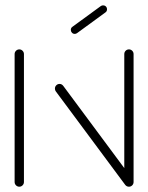

<svg xmlns="http://www.w3.org/2000/svg" viewBox="-20 -705 559 725"><path d="M53 0Q45.6 0 40.4 -5.2Q35.2 -10.4 35.2 -17.8V-500.7Q35.2 -508.1 40.4 -513.3Q45.6 -518.5 53 -518.5Q60 -518.5 65.2 -513.3Q70.4 -508.1 70.4 -500.7V-17.8Q70.4 -10.4 65.2 -5.2Q60 0 53 0ZM187.4 -370.4Q187.4 -377.8 192.6 -383Q197.8 -388.1 204.8 -388.1Q213.3 -388.1 218.9 -380.7L481.1 -27.4L453 -6.7L190.7 -360Q187.4 -364.4 187.4 -370.4ZM467 0Q459.6 0 454.4 -5.2Q449.3 -10.4 449.3 -17.8V-500.7Q449.3 -508.1 454.4 -513.3Q459.6 -518.5 467 -518.5Q474.1 -518.5 479.3 -513.3Q484.4 -508.1 484.4 -500.7V-17.8Q484.4 -10.4 479.3 -5.2Q474.1 0 467 0ZM262.2 -577Q255.9 -577 251.7 -581.5Q247.4 -585.9 247.4 -591.9Q247.4 -599.6 253.3 -603.7L360.4 -681.9Q364.4 -684.8 369.3 -684.8Q375.6 -684.8 379.8 -680.6Q384.1 -676.3 384.1 -670Q384.1 -662.2 378.1 -658.1L271.1 -580Q267 -577 262.2 -577Z"/></svg>

Font: 26F Galaxy Sans Light
Style: Regular
Weight: 300
Designer: C₂₉H₂₅N₃O₅
Version: Version 1.100